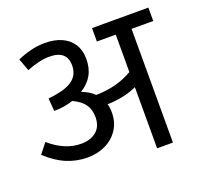

<svg xmlns="http://www.w3.org/2000/svg" viewBox="-116 -750 912 874"><g transform="rotate(-20 340.0 -313.5)"><path d="M683.6 -551.3H578.6V-0.5H502V-296.9Q470.2 -281.7 431.6 -274.2Q393.1 -266.6 358.9 -266.1Q364.3 -246.1 364.3 -224.6Q364.3 -177.7 341.1 -142.3Q317.9 -106.9 278.6 -88.1Q239.3 -69.3 191.4 -69.3Q138.7 -69.3 90.3 -89.6Q42 -109.9 -4.4 -153.3L33.7 -201.7Q106.9 -138.2 184.6 -138.2Q231.4 -138.2 259.3 -161.9Q287.1 -185.5 287.1 -230.5Q287.1 -267.1 269.5 -292Q252 -316.9 212.4 -335.4Q169.9 -320.8 120.1 -320.8L115.2 -382.8Q128.9 -383.8 154.3 -388.2Q213.4 -398.4 240.5 -422.9Q267.6 -447.3 267.6 -487.8Q267.6 -560.5 182.6 -560.5Q135.7 -560.5 72.8 -535.6L50.8 -595.2Q85.9 -610.4 118.4 -618.2Q150.9 -626 185.5 -626Q231.9 -626 266.4 -610.4Q300.8 -594.7 319.6 -565.2Q338.4 -535.6 338.4 -494.1Q338.4 -448.7 320.1 -416.3Q301.8 -383.8 264.2 -360.4Q301.8 -346.7 324.7 -323.7Q424.3 -324.7 502 -370.1V-551.3H410.6V-616.2H683.6Z"/></g></svg>

Font: Varta
Style: Regular
Weight: 400
Designer: Joana Correia, Viktoriya Grabowska, Eben Sorkin
Foundry: Sorkin Type
Version: Version 1.002; ttfautohint (v1.3) -l 8 -r 24 -G 200 -x 12 -H